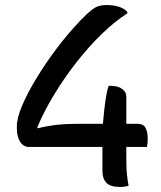

<svg xmlns="http://www.w3.org/2000/svg" viewBox="-20 -734 640 763"><path d="M412 -393H419Q449 -393 465.5 -380.5Q482 -368 482 -351V-242H526Q550 -242 558.5 -225.5Q567 -209 567 -183Q567 -164 564 -150H482V-98Q482 -65 484.5 -40.5Q487 -16 491 4Q476 9 457 9Q419 9 403 -7.5Q387 -24 387 -55V-150H96Q73 -150 60 -170.5Q47 -191 47 -224V-233Q47 -265 68 -314.5Q89 -364 124.5 -422.5Q160 -481 205 -541Q250 -601 299 -652Q326 -680 342.5 -693Q359 -706 372.5 -710Q386 -714 401 -714Q461 -714 486 -687V-681Q436 -649 384.5 -599Q333 -549 285.5 -488.5Q238 -428 197.5 -362Q157 -296 129 -230V-224Q170 -234 206.5 -238Q243 -242 290 -242H389Q391 -268 394.5 -299Q398 -330 402.5 -355.5Q407 -381 412 -393Z"/></svg>

Font: Recursive Mn Csl St
Style: Regular
Weight: 400
Monospace: yes
Version: Version 1.079;hotconv 1.0.112;makeotfexe 2.5.65598; ttfautoh